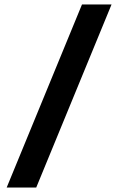

<svg xmlns="http://www.w3.org/2000/svg" viewBox="-20 -688 532 864"><path d="M349 -668H482L143 156H10Z"/></svg>

Font: Lalezar
Style: Regular
Weight: 400
Designer: Borna Izadpanah
Foundry: Borna Izadpanah
Version: Version 1.003